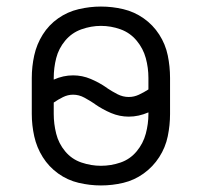

<svg xmlns="http://www.w3.org/2000/svg" viewBox="-20 -558 616 586"><path d="M288 8Q323 8 356.5 0Q390 -8 418.5 -28.5Q447 -49 466 -78.5Q485 -108 492 -142Q499 -176 499 -210V-320Q499 -355 492 -389Q485 -423 466 -452.5Q447 -482 418.5 -502Q390 -522 356.5 -530Q323 -538 288 -538Q254 -538 220 -530Q186 -522 157.5 -502Q129 -482 110.5 -452.5Q92 -423 84.5 -389Q77 -355 77 -320V-210Q77 -176 84.5 -142Q92 -108 110.5 -78.5Q129 -49 157.5 -28.5Q186 -8 220 0Q254 8 288 8ZM373 -262Q355 -262 338.5 -270.5Q322 -279 307 -289V-290H306Q283 -306 257 -317Q231 -328 203 -328Q173 -328 144 -315V-320Q144 -351 151.5 -380.5Q159 -410 179 -434Q199 -458 228.5 -468.5Q258 -479 288 -479Q319 -479 348 -468.5Q377 -458 397 -434Q417 -410 425 -380.5Q433 -351 433 -320V-285Q419 -276 404 -269Q389 -262 373 -262ZM288 -52Q258 -52 228.5 -62Q199 -72 179 -96Q159 -120 151.5 -150Q144 -180 144 -210V-245Q157 -254 172 -261.5Q187 -269 203 -269Q221 -269 237.5 -260Q254 -251 269 -241L270 -240Q293 -224 319 -213Q345 -202 373 -202Q403 -202 433 -215V-210Q433 -180 425 -150Q417 -120 397 -96Q377 -72 348 -62Q319 -52 288 -52Z"/></svg>

Font: Iosevka Sparkle Light
Style: Regular
Weight: 300
Designer: Belleve Invis
Foundry: Belleve Invis
Version: Version 4.5.0; ttfautohint (v1.8.3)